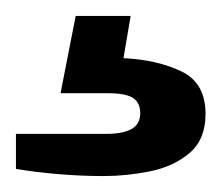

<svg xmlns="http://www.w3.org/2000/svg" viewBox="-20 -37 278 241"><path d="M110 184Q82 184 52.5 181.5Q23 179 0 175V131H114Q134 131 145 125Q156 119 156 105Q156 92 147 86Q138 80 115 80H56L75 -17H144L135 36Q177 38 207.5 52.5Q238 67 238 106Q238 138 218 155Q198 172 168.5 178Q139 184 110 184Z"/></svg>

Font: Archivo SemiExpanded Medium
Style: Regular
Weight: 500
Width: 6
Designer: Hector Gatti
Foundry: Omnibus-Type
Version: Version 2.001; ttfautohint (v1.8.3)